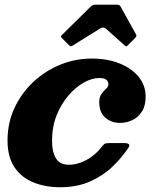

<svg xmlns="http://www.w3.org/2000/svg" viewBox="-20 -790 690 828"><path d="M276 -596.5Q280 -592.5 283.5 -591Q287 -589.5 293.5 -593.5L411.5 -667Q425.5 -676 436.5 -666.5L516 -595.5Q521.5 -591 524 -590.2Q526.5 -589.5 532.5 -596L562.5 -626Q567 -631 568 -634.5Q569 -638 566.5 -642L500 -761.5Q497 -767 492.8 -768.5Q488.5 -770 478.5 -770H399.5Q388.5 -770 382.8 -768.8Q377 -767.5 371 -761.5L250 -642Q244 -636 243 -633.2Q242 -630.5 247.5 -625.5ZM608 -373.5Q608 -422 577.8 -458.8Q547.5 -495.5 495.2 -516.5Q443 -537.5 376 -537.5Q304.5 -537.5 239.2 -510.8Q174 -484 123 -436Q72 -388 42.2 -323.8Q12.5 -259.5 12.5 -184.5Q12.5 -112 43.2 -67.5Q74 -23 125.5 -2.8Q177 17.5 239 17.5Q312 17.5 368 -7.2Q424 -32 464.8 -71Q505.5 -110 533.5 -152.5Q541 -164 535.2 -168.5Q529.5 -173 514 -173H450.5Q435.5 -173 430 -168.8Q424.5 -164.5 418.5 -156.5Q400 -132.5 376.2 -115Q352.5 -97.5 326.8 -88.5Q301 -79.5 276.5 -79.5Q253 -79.5 237.2 -90.2Q221.5 -101 213 -124.2Q204.5 -147.5 204.5 -184.5Q204.5 -243.5 224.2 -292.8Q244 -342 275 -378Q306 -414 341.2 -433.8Q376.5 -453.5 408 -453.5Q430 -453.5 438.8 -445.8Q447.5 -438 447.5 -426Q447.5 -416.5 437.8 -407.8Q428 -399 418 -385.5Q408 -372 408 -349.5Q408 -305.5 434 -282.8Q460 -260 497.5 -260Q525.5 -260 550.8 -272Q576 -284 592 -308.8Q608 -333.5 608 -373.5Z"/></svg>

Font: Besley ExtraBold
Style: Italic
Weight: 800
Italic angle: -13°
Designer: Owen Earl
Foundry: indestructible type*
Version: Version 2.001